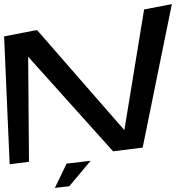

<svg xmlns="http://www.w3.org/2000/svg" viewBox="-75 -765 856 934"><path d="M619 -47 761 -745 626 -719 530 -132 105 -619 -55 -588 -28 34 66 22 62 -489 475 -29ZM366 17 249 31 192 149 262 141Z"/></svg>

Font: Gamestation Warped
Style: Regular
Weight: 400
Designer: Jonas Hecksher
Foundry: Jonas Hecksher, Playtypeª, e-types AS
Version: Version 1.003